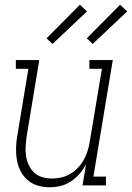

<svg xmlns="http://www.w3.org/2000/svg" viewBox="-20 -784 558 812"><path d="M190 8Q163 8 138.5 0.5Q114 -7 95.5 -23.5Q77 -40 66 -62.5Q55 -85 51 -110.5Q47 -136 48 -162.5Q49 -189 54 -215L100 -493H47V-530H146L93 -209Q90 -188 88.5 -166.5Q87 -145 90 -125Q93 -105 101.5 -86.5Q110 -68 124 -54.5Q138 -41 158 -35Q178 -29 199 -29Q219 -29 239 -33.5Q259 -38 277 -48.5Q295 -59 310 -75Q325 -91 335 -109.5Q345 -128 351 -147.5Q357 -167 360 -187L411 -493H358V-530H457L375 -37H428V0H329L344 -90Q333 -68 316.5 -49Q300 -30 279.5 -16.5Q259 -3 236 2.5Q213 8 190 8ZM372 -598 347 -622 488 -764 518 -736ZM202 -598 177 -622 318 -764 348 -736Z"/></svg>

Font: Iosevka Curly Slab XLtObl
Style: Regular
Weight: 200
Italic angle: -9°
Monospace: yes
Designer: Belleve Invis
Foundry: Belleve Invis
Version: Version 11.1.0; ttfautohint (v1.8.3)